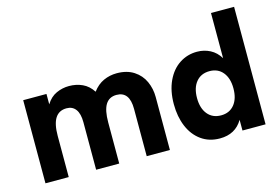

<svg xmlns="http://www.w3.org/2000/svg" viewBox="-92 -893 1604 1100"><g transform="rotate(-15 710.0 -343.0)"><path d="M57.5 -493H195.5V-431.5Q220 -471 256 -487.2Q292 -503.5 331.5 -503.5Q374 -503.5 410.2 -487Q446.5 -470.5 471 -432.5Q499 -470 536 -486.8Q573 -503.5 614 -503.5Q674.5 -503.5 715.5 -476.8Q756.5 -450 776 -406.8Q795.5 -363.5 795.5 -314.5V0H658V-281Q658 -384 581 -384Q537.5 -384 516.2 -349.8Q495 -315.5 495 -244V0H358V-282Q358 -332.5 339 -358.2Q320 -384 285 -384Q240 -384 217.8 -349.5Q195.5 -315 195.5 -244V0H57.5Z M885 -247Q885 -326 912.2 -384.2Q939.5 -442.5 986.2 -473Q1033 -503.5 1090.5 -503.5Q1132.5 -503.5 1168 -485Q1203.5 -466.5 1226 -429V-697H1363V0H1226V-63.5Q1182.5 10.5 1090.5 10.5Q1027 10.5 980.5 -22.8Q934 -56 909.5 -114.5Q885 -173 885 -247ZM1131 -115.5Q1181 -115.5 1209.8 -150.8Q1238.5 -186 1238.5 -247Q1238.5 -307 1209.8 -342.2Q1181 -377.5 1131 -377.5Q1080.5 -377.5 1051.5 -342.5Q1022.5 -307.5 1022.5 -247Q1022.5 -186 1051.5 -150.8Q1080.5 -115.5 1131 -115.5Z"/></g></svg>

Font: HK Grotesk ExtraBold
Style: Regular
Weight: 800
Designer: Alfredo Marco Pradil
Foundry: Hanken Design Co.
Version: Version 3.001